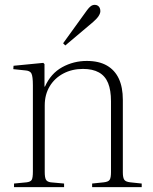

<svg xmlns="http://www.w3.org/2000/svg" viewBox="-20 -774 633 794"><path d="M38 0V-15L90 -20Q106 -22 111 -30Q116 -38 116 -65V-421Q116 -458 110 -470Q104 -482 83 -483L35 -488L36 -502L159 -514L164 -509V-416H166Q190 -470 237 -496Q284 -522 339 -522Q389 -522 422 -503Q455 -484 471.5 -448.5Q488 -413 488 -361V-61Q488 -39 494 -30.5Q500 -22 519 -20L566 -15V0H361V-15L409 -20Q428 -22 433.5 -30.5Q439 -39 439 -62V-355Q439 -401 427 -430.5Q415 -460 389 -474.5Q363 -489 323 -489Q278 -489 242 -470Q206 -451 185.5 -417Q165 -383 165 -338V-63Q165 -40 170 -31Q175 -22 190 -20L245 -15V0ZM250 -586 241 -595 340 -732Q348 -743 355.5 -748.5Q363 -754 372 -754Q379 -754 384.5 -750.5Q390 -747 392.5 -741Q395 -735 395 -728Q395 -719 388 -708Q381 -697 365 -683Z"/></svg>

Font: Literata 60pt ExtraLight
Style: Regular
Weight: 250
Designer: Latin by Veronika Burian and Jose Scaglione. Greek by Irene Vlachou. Cyrillic by Vera Evstafieva.
Foundry: TypeTogether
Version: Version 3.103;gftools[0.9.29]